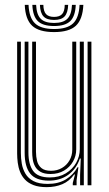

<svg xmlns="http://www.w3.org/2000/svg" viewBox="-20 -774 457 802"><path d="M175 7.7Q142.3 7.7 120.1 -0.8Q97.9 -9.3 84.3 -23.9Q70.7 -38.5 63.6 -56.8Q56.5 -75 54.1 -94.7Q51.6 -114.4 51.6 -133.1V-600H67.2V-135.2Q67.2 -113.3 71 -90.5Q74.9 -67.8 86.2 -48.5Q97.6 -29.2 119.9 -17.5Q142.1 -5.8 179.2 -5.8Q224.1 -5.8 255.2 -24.7Q286.2 -43.6 303.8 -75.4H307.5L299.9 -20.6V0H284L284 -9.6L293.2 -45.2H289.9Q269.5 -16.9 240.3 -4.6Q211.2 7.7 175 7.7ZM345.9 0V-600H361.8V0ZM191.3 -47.2Q165 -47.2 149.6 -56Q134.2 -64.9 126.6 -78.8Q119 -92.7 116.7 -108.8Q114.4 -124.9 114.4 -139.5V-600H130.3V-140.2Q130.3 -119.9 134.8 -101.7Q139.3 -83.5 152.9 -72.1Q166.4 -60.6 193.2 -60.6Q218.4 -60.6 238.5 -72.2Q258.6 -83.8 270.2 -103.9Q281.9 -124 281.9 -148.9V-600H298.4V-150Q298.4 -122.8 285 -99.3Q271.6 -75.8 247.6 -61.5Q223.6 -47.2 191.3 -47.2ZM183.2 -19.5Q129.5 -19.8 106.3 -48.8Q83 -77.8 83 -136V-600H98.7V-137.4Q98.7 -87.2 118.4 -60Q138.2 -32.8 187.9 -32.8Q226.6 -32.8 254.8 -49.9Q283 -67 298.2 -94Q313.3 -121.1 313.3 -150.8V-600H330.1V0H314.6V-44.1L317.4 -111.8H313.6Q298.8 -68.2 264.9 -43.7Q230.9 -19.2 183.2 -19.5ZM205.8 -640Q142.7 -640 114.3 -666.5Q85.9 -692.9 83.4 -753.8H99.2Q101.5 -699.7 126.3 -676.3Q151.1 -652.8 205.8 -652.8Q260.6 -652.8 285.3 -676.3Q310 -699.7 312.3 -753.8H328.2Q325.3 -692.9 296.9 -666.5Q268.6 -640 205.8 -640ZM205.8 -665.3Q159 -665.3 138 -685.8Q117 -706.4 115.1 -753.8H130.9Q132.5 -713.4 149.9 -695.8Q167.2 -678.1 205.8 -678.1Q244.3 -678.1 261.6 -695.8Q279 -713.4 280.7 -753.8H296.5Q294.5 -706.4 273.5 -685.8Q252.4 -665.3 205.8 -665.3ZM205.8 -690.7Q175.6 -690.7 161.8 -705.3Q148 -719.9 146.7 -753.8H161.1Q161.5 -726.7 172.4 -715Q183.2 -703.4 205.8 -703.4Q228.6 -703.4 239.3 -715Q250.1 -726.7 250.4 -753.8H264.8Q263.5 -719.9 249.8 -705.3Q236.1 -690.7 205.8 -690.7Z"/></svg>

Font: Big Shoulders Inline Text Thin
Style: Regular
Weight: 100
Designer: Patric King
Foundry: XO Type Co
Version: Version 2.002